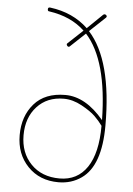

<svg xmlns="http://www.w3.org/2000/svg" viewBox="-54 -796 585 842"><g transform="rotate(5 238.5 -375.0)"><path d="M130 -738Q123 -738 123 -746.5Q123 -755 130 -755Q131 -755 133 -755Q234 -742 300 -679L367 -744Q374 -749 380 -743.5Q386 -738 380 -732L311 -667Q419 -548 419 -261Q419 -84 336 -26Q292 5 235 5Q152 5 100 -49Q48 -103 48 -186.5Q48 -270 95.5 -324.5Q143 -379 232.5 -379Q322 -379 402 -283Q398 -546 299 -655L233 -593Q228 -588 222 -594Q216 -602 222 -606L287 -667Q227 -724 130 -738ZM227 -362Q154 -362 109.5 -313.5Q65 -265 65 -187.5Q65 -110 112.5 -61Q160 -12 238.5 -12Q317 -12 359.5 -75Q402 -138 402 -258Q387 -279 367 -298.5Q347 -318 307 -340Q267 -362 227 -362Z"/></g></svg>

Font: Flamenco Light
Style: Regular
Weight: 300
Designer: Luciano Vergara
Foundry: Luciano Vergara
Version: Version 1.003